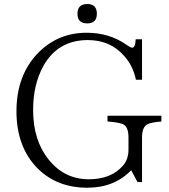

<svg xmlns="http://www.w3.org/2000/svg" viewBox="-20 -899 822 934"><path d="M765.1 -308.1Q716.8 -303.7 700.2 -295.9Q670.9 -283.7 670.9 -230V-13.2H648.9L618.2 -70.8Q536.1 14.2 404.8 14.2Q256.8 14.2 162.1 -80.6Q60.1 -184.6 60.1 -357.9Q60.1 -536.1 168.9 -645Q264.2 -739.7 401.9 -739.7Q511.7 -739.7 595.2 -681.2Q615.2 -667 623 -667Q638.2 -667 640.1 -708H670.9V-511.2H641.1Q627.4 -579.6 583 -627.9Q516.1 -704.1 407.2 -704.1Q261.7 -704.1 190.9 -578.1Q141.1 -487.3 141.1 -363.8Q141.1 -215.8 217.3 -122.1Q293.9 -26.9 412.1 -26.9Q522.9 -26.9 580.1 -95.7Q605 -125.5 605 -170.9V-230Q605 -280.8 580.1 -293.9Q562.5 -303.2 502.9 -308.1V-335.9H765.1ZM404.3 -879.4Q451.2 -879.4 451.2 -832Q451.2 -785.2 404.3 -785.2Q356.9 -785.2 356.9 -832Q356.9 -879.4 404.3 -879.4Z"/></svg>

Font: I.MingCP
Style: Regular
Weight: 400
Designer: I.Font Project
Version: Version 8.000; Sep 06, 2022